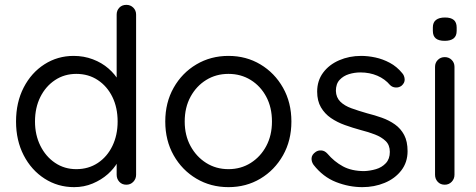

<svg xmlns="http://www.w3.org/2000/svg" viewBox="-20 -760 1960 790"><path d="M500 -740Q517 -740 528.5 -728.5Q540 -717 540 -700V-41Q540 -24 528.5 -12Q517 0 500 0Q482 0 471 -12Q460 -24 460 -41V-136L479 -143Q479 -119 464 -92.5Q449 -66 423 -43Q397 -20 361.5 -5Q326 10 285 10Q218 10 163.5 -25Q109 -60 77.5 -121Q46 -182 46 -260Q46 -339 77.5 -400Q109 -461 163 -495.5Q217 -530 283 -530Q325 -530 362 -516Q399 -502 426.5 -478Q454 -454 470 -425Q486 -396 486 -367L460 -373V-700Q460 -717 471 -728.5Q482 -740 500 -740ZM294 -64Q344 -64 382.5 -89.5Q421 -115 442.5 -159.5Q464 -204 464 -260Q464 -317 442.5 -361Q421 -405 382.5 -430.5Q344 -456 294 -456Q245 -456 206.5 -430.5Q168 -405 146 -361Q124 -317 124 -260Q124 -205 146 -160.5Q168 -116 206.5 -90Q245 -64 294 -64Z M1179 -260Q1179 -182 1144.5 -121Q1110 -60 1051.5 -25Q993 10 920 10Q847 10 788 -25Q729 -60 694.5 -121Q660 -182 660 -260Q660 -338 694.5 -399Q729 -460 788 -495Q847 -530 920 -530Q993 -530 1051.5 -495Q1110 -460 1144.5 -399Q1179 -338 1179 -260ZM1099 -260Q1099 -318 1075.5 -362Q1052 -406 1011.5 -431Q971 -456 920 -456Q869 -456 828.5 -431Q788 -406 764 -362Q740 -318 740 -260Q740 -203 764 -159Q788 -115 828.5 -89.5Q869 -64 920 -64Q971 -64 1011.5 -89.5Q1052 -115 1075.5 -159Q1099 -203 1099 -260Z M1270 -82Q1261 -95 1262 -109.5Q1263 -124 1279 -135Q1289 -142 1302.5 -141Q1316 -140 1327 -128Q1355 -95 1391 -75.5Q1427 -56 1479 -56Q1503 -57 1527 -64Q1551 -71 1567.5 -88.5Q1584 -106 1584 -135Q1584 -163 1567 -179.5Q1550 -196 1523 -206.5Q1496 -217 1464 -225Q1431 -234 1399 -245.5Q1367 -257 1341.5 -274.5Q1316 -292 1300.5 -318.5Q1285 -345 1285 -383Q1285 -428 1309.5 -461Q1334 -494 1375.5 -512Q1417 -530 1466 -530Q1494 -530 1524.5 -523.5Q1555 -517 1584 -501.5Q1613 -486 1635 -459Q1644 -449 1645 -434Q1646 -419 1632 -407Q1621 -399 1607.5 -400Q1594 -401 1585 -410Q1564 -435 1532.5 -448.5Q1501 -462 1463 -462Q1439 -462 1416 -455Q1393 -448 1377.5 -431.5Q1362 -415 1362 -386Q1363 -359 1380 -342Q1397 -325 1426 -314.5Q1455 -304 1490 -294Q1522 -286 1551.5 -275.5Q1581 -265 1605 -248Q1629 -231 1643 -204.5Q1657 -178 1657 -138Q1657 -92 1631 -58.5Q1605 -25 1562.5 -7.5Q1520 10 1471 10Q1416 10 1362.5 -11Q1309 -32 1270 -82Z M1850 -41Q1850 -24 1838.5 -12Q1827 0 1810 0Q1792 0 1781 -12Q1770 -24 1770 -41V-485Q1770 -502 1781.5 -513.5Q1793 -525 1810 -525Q1827 -525 1838.5 -513.5Q1850 -502 1850 -485ZM1810 -592Q1785 -592 1773 -602Q1761 -612 1761 -633V-647Q1761 -668 1774 -678Q1787 -688 1811 -688Q1835 -688 1847 -678Q1859 -668 1859 -647V-633Q1859 -612 1846.5 -602Q1834 -592 1810 -592Z"/></svg>

Font: Quicksand Light Medium
Style: Regular
Weight: 500
Version: Version 3.006